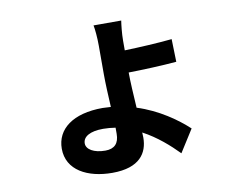

<svg xmlns="http://www.w3.org/2000/svg" viewBox="-77 -739 1155 922"><g transform="rotate(-10 500.0 -277.5)"><path d="M452 -132V-102C452 -56 430 -32 385 -32C329 -32 293 -54 293 -83C293 -116 328 -137 392 -137C412 -137 432 -135 452 -132ZM568 -634H433C437 -616 441 -574 441 -535C441 -500 441 -433 441 -394C441 -349 444 -290 447 -234L407 -236C262 -236 180 -173 180 -77C180 28 279 79 400 79C534 79 575 12 575 -62L574 -87C642 -51 699 0 742 44L811 -65C757 -115 672 -176 568 -209C564 -273 560 -339 560 -382C627 -383 727 -387 794 -393L791 -504C724 -497 626 -492 560 -490V-537C560 -572 565 -615 568 -634Z"/></g></svg>

Font: Noto Sans Mono CJK HK
Style: Bold
Weight: 700
Designer: Ryoko NISHIZUKA 西塚涼子 (kana, bopomofo & ideographs); Paul D. Hunt (Latin, Greek & Cyrillic); Sandoll Communications 산돌커뮤니
Foundry: Adobe
Version: Version 2.004;hotconv 1.0.118;makeotfexe 2.5.65603